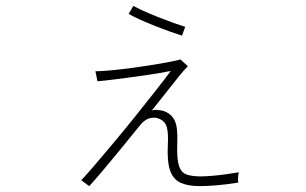

<svg xmlns="http://www.w3.org/2000/svg" viewBox="-20 -606 1040 652"><path d="M283 26 256 6Q274 -13 303.5 -47.5Q333 -82 369 -125Q405 -168 441 -213Q477 -258 508.5 -298Q540 -338 560 -365Q520 -357 471 -350Q422 -343 378.5 -337.5Q335 -332 311 -330L304 -364Q324 -364 360.5 -367.5Q397 -371 440 -377Q483 -383 524 -390Q565 -397 593 -404L618 -381Q609 -373 589 -348.5Q569 -324 544.5 -292.5Q520 -261 495 -230Q503 -234 517.5 -232.5Q532 -231 541 -227Q564 -217 574 -195Q584 -173 582 -120Q580 -68 587.5 -44Q595 -20 613.5 -13.5Q632 -7 661 -7Q677 -7 701 -9Q725 -11 749.5 -14.5Q774 -18 791 -21Q789 -15 788.5 -3.5Q788 8 789 14Q753 20 718.5 23Q684 26 658 26Q618 26 593 14.5Q568 3 557.5 -27.5Q547 -58 550 -116Q552 -154 546.5 -174Q541 -194 522 -202Q508 -209 490 -205Q472 -201 455 -180Q421 -138 387.5 -97Q354 -56 326.5 -23.5Q299 9 283 26ZM598 -485Q585 -489 559.5 -498Q534 -507 505 -518.5Q476 -530 452 -541Q428 -552 417 -559L433 -586Q443 -580 466 -569.5Q489 -559 517 -548Q545 -537 570 -528Q595 -519 609 -515Z"/></svg>

Font: Zen Kaku Gothic New Light
Style: Regular
Weight: 300
Designer: Yoshimichi Ohira
Foundry: Positype
Version: Version 1.002